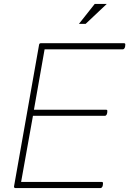

<svg xmlns="http://www.w3.org/2000/svg" viewBox="-20 -953 655 973"><path d="M490 0H58Q51 0 51 -8L178 -726Q179 -734 187 -734H608Q615 -734 615 -728Q615 -705 603 -703H206L152 -397H517Q524 -397 524 -391Q524 -368 512 -366H147L87 -31H495Q502 -31 502 -25Q502 -2 490 0ZM414 -832H380L460 -933H521Z"/></svg>

Font: YamahaIndonesia935. App Thin
Style: Italic
Weight: 100
Italic angle: -10°
Designer: Dalton Maag Ltd
Foundry: Dalton Maag Ltd
Version: Version 1.002; January 01, 2024; Regular/Italic